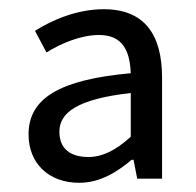

<svg xmlns="http://www.w3.org/2000/svg" viewBox="-20 -829 426 417"><path d="M152 -432C198 -432 235 -456 266 -482H270L278 -441H332V-660C332 -754 294 -809 205 -809C147 -809 92 -785 56 -762L81 -715C111 -734 155 -753 195 -753C247 -753 262 -718 264 -670C110 -656 42 -616 42 -537C42 -474 86 -432 152 -432ZM172 -488C134 -488 109 -505 109 -543C109 -585 149 -614 264 -627V-532C231 -502 202 -488 172 -488Z"/></svg>

Font: Source Han Sans KR
Style: Regular
Weight: 400
Designer: Ryoko NISHIZUKA 西塚涼子 (kana, bopomofo & ideographs); Paul D. Hunt (Latin, Greek & Cyrillic); Sandoll Communications 산돌커뮤니
Foundry: Adobe
Version: Version 2.004;hotconv 1.0.118;makeotfexe 2.5.65603